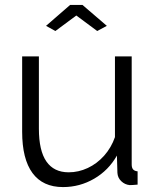

<svg xmlns="http://www.w3.org/2000/svg" viewBox="-20 -750 634 780"><path d="M70 -215V-521H138V-227Q138 -138 168.5 -94Q199 -50 259 -50Q299 -50 336.5 -67.5Q374 -85 403 -117.5Q432 -150 447 -193V-521H515V-82Q515 -68 521 -61.5Q527 -55 539 -54V0Q527 1 520 1.5Q513 2 507 2Q487 0 472.5 -14Q458 -28 457 -48L455 -118Q421 -58 362.5 -24Q304 10 236 10Q154 10 112 -47Q70 -104 70 -215ZM167 -645 265 -730H315L414 -645L375 -624L290 -687L205 -624Z"/></svg>

Font: Raleway Thin
Style: Regular
Weight: 400
Version: Version 4.026